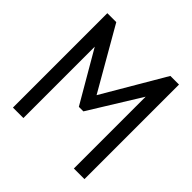

<svg xmlns="http://www.w3.org/2000/svg" viewBox="-166 -760 896 896"><g transform="rotate(45 281.5 -312.0)"><path d="M46 0V-623H105L281 -317L461 -624H518V0H448V-474L291 -220H261L115 -471V0Z"/></g></svg>

Font: Inconsolata SemiExpanded
Style: Regular
Weight: 400
Width: 6
Monospace: yes
Designer: Raph Levien, Cyreal, Brenton Simpson
Foundry: Raph Levien, Cyreal, Google
Version: Version 3.100; ttfautohint (v1.8.4.7-5d5b)